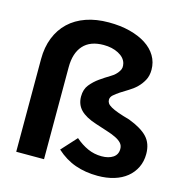

<svg xmlns="http://www.w3.org/2000/svg" viewBox="-110 -842 914 954"><g transform="rotate(15 347.0 -364.5)"><path d="M433 -369Q433 -359 438.5 -351Q444 -343 458 -335Q472 -327 495.5 -318.5Q519 -310 555 -300Q621 -275 651.5 -242.5Q682 -210 682 -156Q682 -118 667 -87Q652 -56 625 -34Q598 -12 560 -0.5Q522 11 476 11Q413 11 360.5 -7.5Q308 -26 263 -67Q281 -87 298.5 -106Q316 -125 334 -145Q365 -118 398.5 -103Q432 -88 470 -88Q506 -88 528.5 -103Q551 -118 551 -147Q551 -165 540 -177Q529 -189 509.5 -198.5Q490 -208 463 -216.5Q436 -225 403 -236Q347 -254 321 -281Q295 -308 295 -349Q295 -386 314.5 -410Q334 -434 359.5 -452Q385 -470 411 -485.5Q437 -501 449 -521Q456 -531 457 -541Q458 -551 455 -563Q447 -591 414.5 -608Q382 -625 338 -625Q269 -625 233.5 -585.5Q198 -546 198 -473V0H55V-477Q55 -538 74.5 -587Q94 -636 130 -670Q166 -704 217.5 -722Q269 -740 334 -740Q394 -740 442.5 -727.5Q491 -715 526 -692.5Q561 -670 580 -638Q599 -606 599 -567Q599 -536 586.5 -513Q574 -490 556 -472.5Q538 -455 516 -442Q494 -429 476 -417Q458 -405 445.5 -394Q433 -383 433 -369Z"/></g></svg>

Font: Rosa Sans
Style: Bold
Weight: 700
Designer: Pentagram / MCKL
Foundry: Pentagram / MCKL
Version: Version 1.005;September 16, 2019;FontCreator 11.5.0.2425 64-